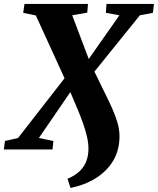

<svg xmlns="http://www.w3.org/2000/svg" viewBox="-50 -763 806 980"><path d="M310 196.5 294.5 149.5Q333 133.5 356.5 110.8Q380 88 390.8 59.2Q401.5 30.5 401.5 -4Q401.5 -32.5 394.2 -64.5Q387 -96.5 374.5 -132Q362 -167.5 345.2 -207.5Q328.5 -247.5 309 -293L148.5 -58.5L222.5 -43.5L218 0H-30.5L-24.5 -43.5L42 -58.5L279.5 -363.5L133 -684L68.5 -697.5L75 -743H399L395.5 -698.5L318.5 -685L403 -462L559.5 -685L490.5 -697.5L493.5 -743H736L730.5 -697.5L664 -685L432 -397.5Q457 -344.5 480 -299Q503 -253.5 521 -213.5Q539 -173.5 549.5 -137.2Q560 -101 560 -67Q559.5 4 527.8 57.2Q496 110.5 440 145.8Q384 181 310 196.5Z"/></svg>

Font: Merriweather 48pt Black
Style: Italic
Weight: 900
Italic angle: -7.8°
Version: Version 2.101